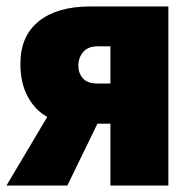

<svg xmlns="http://www.w3.org/2000/svg" viewBox="-30 -573 598 593"><path d="M272 -430H311V-315H273Q240 -315 226 -331Q212 -347 212 -370Q212 -395 227 -412.5Q242 -430 272 -430ZM271 -191H311V0H490V-553H248Q147 -553 90 -507.5Q33 -462 33 -376Q33 -316 56 -274Q79 -232 116 -212L-10 0H178Z"/></svg>

Font: Noto Sans UI SemiCondensed Black
Style: Regular
Weight: 900
Width: 4
Designer: Monotype Design Team
Foundry: Monotype Imaging Inc.
Version: 1.001